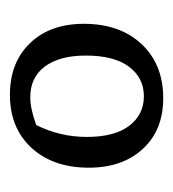

<svg xmlns="http://www.w3.org/2000/svg" viewBox="-1 -749 349 387"><g transform="rotate(-90 173.5 -555.5)"><path d="M169 -401Q105 -401 67 -442Q29 -483 29 -551Q29 -623 69 -666.5Q109 -710 176 -710Q241 -710 280 -669.5Q319 -629 319 -561Q319 -488 278 -444.5Q237 -401 169 -401ZM173 -440Q210 -440 232.5 -470Q255 -500 255 -557Q255 -610 233 -639.5Q211 -669 171 -669Q148 -669 115 -657Q91 -609 91 -555Q91 -499 113.5 -469.5Q136 -440 173 -440Z"/></g></svg>

Font: Piazzolla SC
Style: Regular
Weight: 400
Designer: Juan Pablo del Peral
Foundry: Huerta Tipografica
Version: Version 1.330